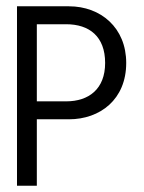

<svg xmlns="http://www.w3.org/2000/svg" viewBox="-20 -595 459 610"><path d="M34 -5H97V-216H199C298 -216 381 -279 381 -395C381 -507 300 -575 199 -575H34ZM97 -273V-518H190C264 -518 314 -479 314 -395C314 -312 262 -273 190 -273Z"/></svg>

Font: Charger Sport
Style: LitNrw
Weight: 300
Designer: Jasper
Foundry: Cannot Into Space Fonts
Version: Version 1.1